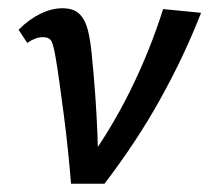

<svg xmlns="http://www.w3.org/2000/svg" viewBox="-20 -445 507 465"><path d="M152 0Q149 -38 144.5 -81.5Q140 -125 134.5 -167Q129 -209 124 -245Q119 -281 115 -304Q110 -334 105 -344.5Q100 -355 84 -355Q74 -355 64 -351Q54 -347 46 -341L25 -373Q50 -398 77.5 -411.5Q105 -425 131 -425Q159 -425 173 -410.5Q187 -396 193 -371.5Q199 -347 202 -315Q207 -266 210.5 -217.5Q214 -169 216 -120Q218 -71 218 -23L176 -30Q247 -127 295.5 -225.5Q344 -324 375 -423L467 -414Q426 -309 368.5 -205.5Q311 -102 233 0Z"/></svg>

Font: Ysabeau Office SemiBold
Style: Italic
Weight: 600
Italic angle: -12°
Designer: Christian Thalmann (Catharsis Fonts)
Version: Version 2.001;gftools[0.9.30]; featfreeze: tnum,lnum,ss02